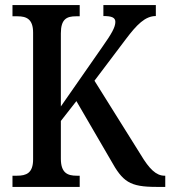

<svg xmlns="http://www.w3.org/2000/svg" viewBox="-20 -734 669 754"><path d="M29 0H293V-44H281C245 -44 219 -55 219 -111V-259L280 -337L415 -105C462 -20 489 0 595 0H629V-44H626C593 -44 566 -71 533 -126L351 -417L474 -580C517 -637 550 -671 592 -671V-714H386V-671C419 -671 433 -665 433 -648C433 -627 418 -601 382 -550L219 -316V-603C219 -659 242 -670 278 -670H293V-714H29V-670H49C84 -670 110 -659 110 -606V-108C110 -54 83 -44 47 -44H29Z"/></svg>

Font: Noto Serif Hebrew Condensed Medium
Style: Regular
Weight: 500
Width: 3
Designer: Monotype Design Team
Foundry: Monotype Imaging Inc.
Version: Version 2.004